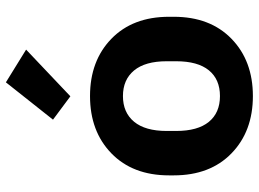

<svg xmlns="http://www.w3.org/2000/svg" viewBox="-132 -719 866 642"><g transform="rotate(-90 301.0 -398.0)"><path d="M35.6 -250V-265.6Q35.6 -387.2 109.3 -458.6Q182.9 -530 300.8 -530Q418.7 -530 492.3 -458.6Q565.9 -387.2 565.9 -265.6V-250Q565.9 -128.4 492.3 -56.9Q418.7 14.6 300.8 14.6Q182.9 14.6 109.3 -56.9Q35.6 -128.4 35.6 -250ZM184.1 -273.7V-241.9Q184.1 -169.9 214.5 -132.7Q244.9 -95.5 300.8 -95.5Q356.7 -95.5 387 -132.7Q417.2 -169.9 417.2 -241.9V-273.7Q417.2 -345.5 386.4 -382.7Q355.5 -419.9 300.8 -419.9Q245.8 -419.9 215 -382.7Q184.1 -345.5 184.1 -273.7ZM221.9 -653.8 346.7 -811.3 456.1 -743.7 300 -595.7Z"/></g></svg>

Font: RobotoFlex
Style: Regular
Weight: 400
Designer: Berlow after Robertson
Foundry: Google
Version: Version 2.136